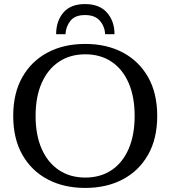

<svg xmlns="http://www.w3.org/2000/svg" viewBox="-20 -911 837 944"><path d="M256 -743Q256 -807 291.5 -849Q327 -891 398 -891Q469 -891 506 -849Q543 -807 543 -743H497Q495 -781 471 -809Q447 -837 398 -837Q349 -837 326.5 -809Q304 -781 302 -743ZM399 13Q294 13 214.5 -29Q135 -71 90 -150Q45 -229 45 -341Q45 -453 90 -532Q135 -611 214.5 -653Q294 -695 399 -695Q504 -695 583.5 -653Q663 -611 708 -532Q753 -453 753 -341Q753 -229 708 -150Q663 -71 583.5 -29Q504 13 399 13ZM399 -38Q474 -38 528.5 -74.5Q583 -111 612.5 -179Q642 -247 642 -341Q642 -435 612.5 -503Q583 -571 528.5 -607.5Q474 -644 399 -644Q325 -644 270 -607.5Q215 -571 185 -503Q155 -435 155 -341Q155 -247 185 -179Q215 -111 270 -74.5Q325 -38 399 -38Z"/></svg>

Font: Montagu Slab 144pt
Style: Regular
Weight: 400
Designer: Florian Karsten
Foundry: Florian Karsten
Version: Version 1.000; ttfautohint (v1.8.3)